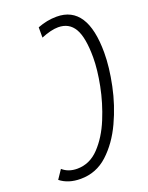

<svg xmlns="http://www.w3.org/2000/svg" viewBox="-178 -795 676 878"><g transform="rotate(-20 159.5 -356.5)"><path d="M116 -706V-656Q165 -676 199 -676Q252 -676 277.5 -632.5Q303 -589 303 -491Q303 -433 288 -356.5Q273 -280 243 -207Q213 -134 167.5 -86Q122 -38 61 -38Q18 -38 -10 -63L-39 -20Q0 11 60 11Q136 11 192 -40.5Q248 -92 285 -171.5Q322 -251 340 -338Q358 -425 358 -495Q358 -724 209 -724Q162 -724 116 -706Z"/></g></svg>

Font: Noto Sans Display Condensed Light
Style: Italic
Weight: 300
Width: 3
Designer: Monotype Design team
Foundry: Monotype Imaging Inc.
Version: 1.000